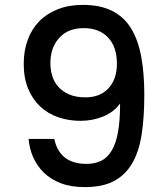

<svg xmlns="http://www.w3.org/2000/svg" viewBox="-20 -766 675 785"><path d="M202 -198Q212 -149 244.5 -122.5Q277 -96 334 -96Q368 -96 393.5 -108.5Q419 -121 436.5 -150Q454 -179 462.5 -226Q471 -273 471 -343Q446 -308 402.5 -290Q359 -272 309 -272Q261 -272 218.5 -286.5Q176 -301 144.5 -330.5Q113 -360 95 -403.5Q77 -447 77 -505Q77 -559 93.5 -603.5Q110 -648 141 -679.5Q172 -711 217 -728.5Q262 -746 319 -746Q389 -746 437.5 -722Q486 -698 515 -651.5Q544 -605 557 -536.5Q570 -468 570 -378Q570 -286 559 -215.5Q548 -145 520 -97.5Q492 -50 445.5 -25.5Q399 -1 327 -1Q270 -1 228.5 -17Q187 -33 159 -60.5Q131 -88 115.5 -123.5Q100 -159 97 -198ZM329 -368Q390 -368 424 -405.5Q458 -443 458 -505Q458 -575 421.5 -613Q385 -651 322 -651Q258 -651 222 -611Q186 -571 186 -508Q186 -480 194 -454.5Q202 -429 219.5 -410Q237 -391 264 -379.5Q291 -368 329 -368Z"/></svg>

Font: SVN-Poppins Medium
Style: Regular
Weight: 500
Designer: Ninad Kale (Devanagari), Jonny Pinhorn (Latin)
Foundry: Indian Type Foundry
Version: Version 3.002 2017; ttfautohint (v1.8.3)